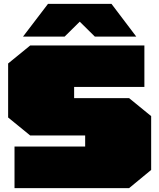

<svg xmlns="http://www.w3.org/2000/svg" viewBox="-20 -972 823 992"><path d="M99 -783 228 -952H556L684 -783H470L392 -860L314 -783ZM55 0V-215H420V-272H136L22 -365V-644L136 -737H726V-523H363V-465H647L761 -372V-94L647 0Z"/></svg>

Font: Tomorrow Black
Style: Regular
Weight: 900
Designer: Tony de Marco, Monica Rizzolli
Foundry: Just in Type
Version: Version 2.002